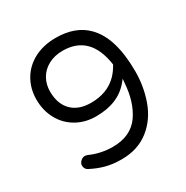

<svg xmlns="http://www.w3.org/2000/svg" viewBox="-159 -821 931 960"><g transform="rotate(-30 306.5 -341.5)"><path d="M550.8 -341.8Q550.8 -538.1 465.8 -622.1Q402.3 -686.5 288.1 -686.5Q218.8 -686.5 164.1 -658.2Q110.4 -629.9 81.1 -579.6Q51.8 -529.3 51.8 -466.8Q51.8 -404.3 79.1 -353.5Q106.4 -302.7 157.2 -273.4Q207 -245.1 268.6 -245.1Q269.5 -245.1 270.5 -245.1Q398.4 -245.1 464.8 -326.2L477.5 -341.8L475.6 -322.3Q468.8 -212.9 419.9 -142.6Q369.1 -71.3 265.6 -71.3Q196.3 -71.3 133.8 -99.6Q111.3 -107.4 94.7 -90.8Q84 -80.1 84 -67.4Q84 -52.7 94.7 -42Q98.6 -39.1 102.5 -37.1Q141.6 -16.6 181.6 -5.9Q221.7 4.9 272.5 4.9Q366.2 4.9 430.7 -45.9Q494.1 -95.7 523.4 -178.7Q550.8 -256.8 550.8 -341.8ZM281.2 -316.4Q210 -316.4 170.4 -356.4Q130.9 -396.5 130.9 -467.8Q130.9 -508.8 149.9 -542Q168.9 -575.2 204.6 -594.2Q240.2 -613.3 287.1 -613.3Q365.2 -613.3 411.6 -567.4Q458 -521.5 471.7 -427.7Q454.1 -395.5 431.6 -373Q375 -316.4 281.2 -316.4Z"/></g></svg>

Font: FakePearl
Style: Light
Weight: 350
Version: Version 1.2